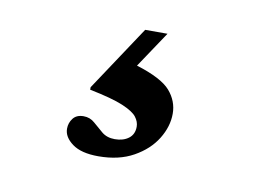

<svg xmlns="http://www.w3.org/2000/svg" viewBox="-45 -88 589 419"><g transform="rotate(10 250.0 121.0)"><path d="M193.5 265Q155.5 265 135.8 250.5Q116 236 116 217.5Q116 204.5 123.8 194.5Q131.5 184.5 147 184.5Q161.5 184.5 171.8 193.8Q182 203 193.5 212.5Q205 222 222.5 222Q241 222 253 213Q265 204 265 187Q265 176 257.2 165.8Q249.5 155.5 225.2 145.2Q201 135 151 125V119.5L246.5 -24.5H296L242.5 55.5Q299 73 318.2 95.2Q337.5 117.5 337.5 145.5Q337.5 174 320.5 201.5Q303.5 229 271.2 247Q239 265 193.5 265Z"/></g></svg>

Font: Newsreader Text ExtraBold
Style: Regular
Weight: 800
Designer: Hugues Gentile
Foundry: Production Type
Version: Version 1.001